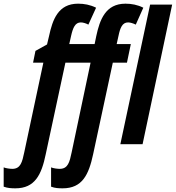

<svg xmlns="http://www.w3.org/2000/svg" viewBox="-137 -785 957 1045"><path d="M-53 240C53 240 89 166 112 54L219 -444H356L253 44C242 97 233 134 188 134C174 134 153 131 141 126V231C162 239 182 240 204 240C311 240 346 166 370 54L477 -444H554L575 -545H498L508 -590C517 -634 529 -663 560 -663C572 -663 588 -658 602 -651L643 -743C612 -759 578 -765 546 -765C437 -765 406 -677 387 -589L378 -545H240L250 -590C260 -634 272 -663 303 -663C315 -663 331 -658 344 -651L386 -743C354 -759 321 -765 288 -765C179 -765 149 -677 130 -589L119 -543L56 -508L43 -444H99L-5 44C-16 97 -25 134 -70 134C-83 134 -105 131 -117 126V231C-95 239 -75 240 -53 240ZM518 0H639L800 -760H680Z"/></svg>

Font: Noto Sans ExtraCondensed
Style: Bold Italic
Weight: 700
Width: 2
Italic angle: -12°
Designer: Monotype Design Team
Foundry: Monotype Imaging Inc.
Version: Version 2.013